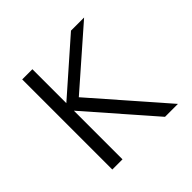

<svg xmlns="http://www.w3.org/2000/svg" viewBox="-126 -576 693 693"><g transform="rotate(-45 220.0 -230.0)"><path d="M74 -460V0H126V-460ZM343 0H409L173 -270L390 -460H323L107 -270Z"/></g></svg>

Font: NM-font
Style: Light
Weight: 500
Designer: ""
Foundry: ""
Version: ""